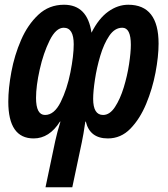

<svg xmlns="http://www.w3.org/2000/svg" viewBox="-20 -574 710 810"><path d="M532 -385Q532 -353 524.5 -303.5Q517 -254 502 -205Q487 -156 465 -122.5Q443 -89 415 -89Q373 -89 373 -157Q373 -188 380.5 -238Q388 -288 403 -338.5Q418 -389 441 -423Q464 -457 496 -457Q532 -457 532 -385ZM291 -387Q291 -339 277 -268.5Q263 -198 236 -143.5Q209 -89 170 -89Q132 -89 132 -161Q132 -211 147.5 -280.5Q163 -350 189.5 -403.5Q216 -457 249 -457Q291 -457 291 -387ZM366 -436Q349 -554 250 -554Q187 -554 142 -512Q97 -470 69 -405.5Q41 -341 28 -271Q15 -201 15 -145Q15 10 122 10Q188 10 233 -61H235Q228 -39 222.5 -18Q217 3 213 21L172 216H285L325 27Q332 -5 340 -61H342Q359 10 435 10Q490 10 530 -31Q570 -72 596.5 -135.5Q623 -199 636 -267.5Q649 -336 649 -390Q649 -554 521 -554Q477 -554 436.5 -525Q396 -496 366 -436Z"/></svg>

Font: Noto Sans Display Condensed
Style: Bold Italic
Weight: 700
Width: 3
Designer: Monotype Design team
Foundry: Monotype Imaging Inc.
Version: 1.000